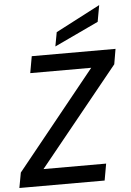

<svg xmlns="http://www.w3.org/2000/svg" viewBox="-72 -987 703 1032"><g transform="rotate(-5 280.0 -471.0)"><path d="M-10 0 5 -82 431 -610H102L118 -700H570L556 -618L128 -90H466L450 0ZM249 -741 263 -817 503 -942 487 -853Z"/></g></svg>

Font: Rethink Sans Medium
Style: Italic
Weight: 500
Italic angle: -10°
Designer: The Rethink Sans project authors (Hans Thiessen). DM Sans designed by Colophon Foundry.
Foundry: Rethink Communications LLC
Version: Version 1.001